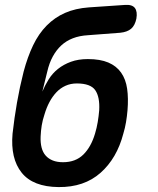

<svg xmlns="http://www.w3.org/2000/svg" viewBox="-20 -750 640 780"><path d="M469 -617 338 -607Q303 -605 276 -594.5Q249 -584 229 -565.5Q209 -547 194.5 -520.5Q180 -494 172 -459L152 -378Q163 -404 178 -428Q193 -452 215.5 -470Q238 -488 268 -499Q298 -510 337 -510Q387 -510 420 -496Q453 -482 472 -455Q491 -428 496.5 -389.5Q502 -351 498 -302Q496 -278 492 -254Q488 -230 481 -207Q455 -107 388.5 -48Q322 11 218 10Q114 9 68 -48.5Q22 -106 31 -207Q38 -270 49 -333Q60 -396 76 -459Q92 -519 114.5 -566Q137 -613 169.5 -646Q202 -679 244 -697.5Q286 -716 341 -720L488 -730Q517 -732 528 -717.5Q539 -703 534 -674Q528 -646 512.5 -633Q497 -620 469 -617ZM236 -91Q287 -91 318.5 -122Q350 -153 366 -207Q373 -230 377 -254Q381 -278 383 -302Q386 -356 367 -383.5Q348 -411 292 -411Q267 -411 246 -401.5Q225 -392 209 -375Q193 -358 181 -335.5Q169 -313 161 -286Q153 -262 149.5 -240.5Q146 -219 145 -195Q144 -170 149 -150.5Q154 -131 165.5 -118Q177 -105 194.5 -98Q212 -91 236 -91Z"/></svg>

Font: Maple Mono SemiBold
Style: Italic
Weight: 600
Italic angle: -10°
Monospace: yes
Designer: subframe7536
Version: Version 7.000